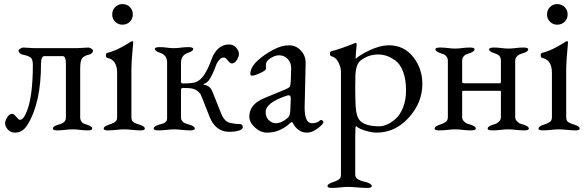

<svg xmlns="http://www.w3.org/2000/svg" viewBox="-20 -636 2880 941"><path d="M77 -49Q95 -47 113 -94Q141 -169 141 -319Q141 -346 129.5 -354.5Q118 -363 88 -369Q83 -370 77 -375.5Q71 -381 71 -388Q71 -393 80 -398Q89 -403 93 -403Q106 -403 121 -401.5Q136 -400 147 -400H356Q369 -400 385.5 -401.5Q402 -403 414 -403Q418 -403 427 -398Q436 -393 436 -388Q436 -381 430 -375.5Q424 -370 419 -369Q392 -363 382.5 -350.5Q373 -338 373 -300V-62Q373 -49 378.5 -41Q384 -33 390 -30.5Q396 -28 409 -24Q432 -16 432 -6Q432 3 412 3Q392 3 372.5 0.5Q353 -2 336 -2Q319 -2 298.5 0.5Q278 3 259 3Q239 3 239 -6Q239 -16 262 -24Q273 -27 277.5 -28.5Q282 -30 289.5 -34.5Q297 -39 300 -45.5Q303 -52 303 -62V-323Q303 -361 287 -361H198Q181 -361 181 -323Q181 -135 117 -28Q93 14 54 14Q32 14 18.5 -1Q5 -16 5 -31Q5 -45 15.5 -61.5Q26 -78 40 -78Q48 -78 59.5 -63.5Q71 -49 77 -49Z M626 -434Q633 -434 633 -429Q624 -337 624 -294V-62Q624 -52 627 -45.5Q630 -39 639 -34.5Q648 -30 651 -29Q654 -28 667 -24Q690 -16 690 -6Q690 3 670 3Q651 3 628.5 0.5Q606 -2 589 -2Q572 -2 550 0.5Q528 3 508 3Q488 3 488 -6Q488 -16 511 -24Q544 -34 551 -46Q554 -53 554 -62V-279Q554 -342 507 -352Q499 -354 499 -365Q499 -375 506 -377Q535 -384 563.5 -398.5Q592 -413 608 -423.5Q624 -434 626 -434ZM530 -565Q530 -587 544.5 -601.5Q559 -616 580 -616Q602 -616 616.5 -601.5Q631 -587 631 -565Q631 -544 616.5 -529.5Q602 -515 580 -515Q559 -515 544.5 -529.5Q530 -544 530 -565Z M799 -330Q799 -367 762 -378Q739 -386 739 -396Q739 -405 762 -405Q782 -405 798.5 -402.5Q815 -400 832 -400Q849 -400 866.5 -402.5Q884 -405 904 -405Q927 -405 927 -396Q927 -386 904 -378Q867 -367 867 -328V-235Q867 -227 878 -227Q922 -227 941 -234Q963 -243 980 -268.5Q997 -294 1010 -327.5Q1023 -361 1024 -363Q1053 -418 1102 -418Q1124 -418 1137.5 -402.5Q1151 -387 1151 -372Q1151 -358 1140.5 -341.5Q1130 -325 1116 -325Q1108 -325 1096.5 -339.5Q1085 -354 1079 -354Q1075 -354 1072 -353.5Q1069 -353 1066 -351.5Q1063 -350 1061.5 -349Q1060 -348 1057 -345Q1054 -342 1053 -340.5Q1052 -339 1049 -335Q1046 -331 1045 -330Q1042 -325 1032.5 -299.5Q1023 -274 1010 -252Q997 -230 980 -225Q974 -222 980 -220Q1006 -218 1019 -192Q1024 -181 1043.5 -131Q1063 -81 1070 -66Q1077 -53 1086.5 -44.5Q1096 -36 1111 -33Q1126 -30 1131.5 -29.5Q1137 -29 1155 -28Q1170 -28 1170 -12Q1170 -7 1163.5 -2Q1157 3 1141.5 6.5Q1126 10 1103 10Q1051 10 1021 -36Q1011 -51 989.5 -108Q968 -165 963 -174Q949 -195 923 -202Q908 -205 877 -205Q867 -205 867 -196V-62Q867 -56 868 -51.5Q869 -47 872.5 -43.5Q876 -40 878 -37.5Q880 -35 886 -32.5Q892 -30 894 -29.5Q896 -29 903.5 -26.5Q911 -24 912 -24Q935 -16 935 -6Q935 3 912 3Q892 3 871.5 0.5Q851 -2 834 -2Q817 -2 796.5 0.5Q776 3 756 3Q733 3 733 -6Q733 -16 756 -24Q758 -25 767.5 -27.5Q777 -30 780 -31Q783 -32 789 -36Q795 -40 797 -45.5Q799 -51 799 -59Z M1509 -32Q1534 -32 1549 -46Q1553 -50 1559 -46.5Q1565 -43 1565 -37Q1565 -28 1537.5 -7Q1510 14 1485 14Q1460 14 1443.5 1Q1427 -12 1420 -25Q1413 -38 1411 -38Q1407 -38 1393 -25Q1379 -12 1351.5 1Q1324 14 1288 14Q1257 14 1229.5 -11Q1202 -36 1202 -65Q1202 -125 1275 -155L1377 -197Q1396 -205 1400 -211Q1404 -217 1405 -237L1407 -301Q1408 -327 1391 -346Q1374 -365 1348 -365Q1331 -365 1312 -354.5Q1293 -344 1287 -333Q1283 -326 1283 -314Q1283 -312 1283.5 -307Q1284 -302 1284 -300Q1284 -291 1255.5 -278Q1227 -265 1215 -265Q1207 -265 1207 -274Q1207 -308 1247 -343Q1276 -369 1318 -391.5Q1360 -414 1396 -414Q1431 -414 1455 -388Q1479 -362 1478 -325L1473 -109Q1473 -32 1509 -32ZM1282 -87Q1282 -61 1298 -46.5Q1314 -32 1331 -32Q1360 -32 1391 -59Q1402 -68 1403 -99L1405 -148Q1406 -169 1396 -169Q1389 -169 1382 -166Q1282 -132 1282 -87Z M1840 -17Q1857 -17 1877.5 -26Q1898 -35 1919.5 -54Q1941 -73 1955.5 -109.5Q1970 -146 1970 -193Q1970 -247 1955.5 -285Q1941 -323 1917.5 -339.5Q1894 -356 1874 -362.5Q1854 -369 1834 -369Q1786 -369 1748 -340Q1725 -323 1722 -269Q1722 -261 1721.5 -239.5Q1721 -218 1721 -205Q1721 -157 1723 -115Q1726 -62 1747 -42Q1774 -17 1840 -17ZM1651 220V-287Q1651 -304 1639 -329.5Q1627 -355 1605 -360Q1597 -362 1597 -373Q1597 -383 1604 -385Q1646 -395 1720 -425L1721 -426H1722Q1728 -426 1728 -417Q1728 -412 1725.5 -389Q1723 -366 1723 -357Q1723 -349 1724 -348Q1743 -367 1793.5 -390.5Q1844 -414 1886 -414Q1960 -414 2005 -357Q2050 -300 2050 -225Q2050 -133 1983.5 -59.5Q1917 14 1825 14Q1803 14 1771 4.5Q1739 -5 1725 -18Q1721 -18 1721 33V220Q1721 228 1724.5 233.5Q1728 239 1736 243.5Q1744 248 1749.5 250Q1755 252 1766 254.5Q1777 257 1779 258Q1802 266 1802 276Q1802 285 1780 285Q1760 285 1731.5 282.5Q1703 280 1686 280Q1669 280 1647.5 282.5Q1626 285 1606 285Q1585 285 1585 276Q1585 266 1608 258Q1641 248 1648 236Q1651 229 1651 220Z M2435 -337Q2435 -355 2426.5 -363Q2418 -371 2400 -376Q2377 -384 2377 -394Q2377 -403 2400 -403Q2420 -403 2437.5 -400.5Q2455 -398 2472 -398Q2489 -398 2507.5 -400.5Q2526 -403 2546 -403Q2569 -403 2569 -394Q2569 -384 2546 -376Q2532 -372 2525.5 -369Q2519 -366 2512 -358Q2505 -350 2505 -337V-63Q2505 -51 2513 -42.5Q2521 -34 2527.5 -31Q2534 -28 2549 -24Q2572 -16 2572 -6Q2572 3 2549 3Q2529 3 2508.5 0.5Q2488 -2 2471 -2Q2454 -2 2433.5 0.5Q2413 3 2393 3Q2370 3 2370 -6Q2370 -16 2393 -24Q2407 -28 2413.5 -31Q2420 -34 2427.5 -42Q2435 -50 2435 -63V-186Q2435 -191 2431 -191H2248Q2245 -191 2245 -184V-63Q2245 -50 2253.5 -41.5Q2262 -33 2267.5 -31Q2273 -29 2289 -24Q2312 -16 2312 -6Q2312 3 2289 3Q2269 3 2248.5 0.5Q2228 -2 2211 -2Q2194 -2 2173.5 0.5Q2153 3 2133 3Q2110 3 2110 -6Q2110 -16 2133 -24Q2165 -34 2172 -47Q2175 -53 2175 -63V-337Q2175 -350 2169 -358Q2163 -366 2156.5 -369Q2150 -372 2137 -376Q2114 -384 2114 -394Q2114 -403 2137 -403Q2157 -403 2175.5 -400.5Q2194 -398 2211 -398Q2228 -398 2245.5 -400.5Q2263 -403 2283 -403Q2306 -403 2306 -394Q2306 -384 2283 -376Q2270 -372 2263.5 -369Q2257 -366 2251 -358Q2245 -350 2245 -337V-234Q2245 -228 2255 -228H2430Q2435 -228 2435 -236Z M2757 -434Q2764 -434 2764 -429Q2755 -337 2755 -294V-62Q2755 -52 2758 -45.5Q2761 -39 2770 -34.5Q2779 -30 2782 -29Q2785 -28 2798 -24Q2821 -16 2821 -6Q2821 3 2801 3Q2782 3 2759.5 0.5Q2737 -2 2720 -2Q2703 -2 2681 0.5Q2659 3 2639 3Q2619 3 2619 -6Q2619 -16 2642 -24Q2675 -34 2682 -46Q2685 -53 2685 -62V-279Q2685 -342 2638 -352Q2630 -354 2630 -365Q2630 -375 2637 -377Q2666 -384 2694.5 -398.5Q2723 -413 2739 -423.5Q2755 -434 2757 -434ZM2661 -565Q2661 -587 2675.5 -601.5Q2690 -616 2711 -616Q2733 -616 2747.5 -601.5Q2762 -587 2762 -565Q2762 -544 2747.5 -529.5Q2733 -515 2711 -515Q2690 -515 2675.5 -529.5Q2661 -544 2661 -565Z"/></svg>

Font: EB Garamond SC 12
Style: Regular
Weight: 400
Version: Version 0.016 ; ttfautohint (v0.97) -l 8 -r 50 -G 200 -x 0 -